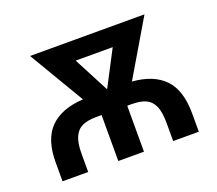

<svg xmlns="http://www.w3.org/2000/svg" viewBox="-95 -660 894 790"><g transform="rotate(-20 352.0 -265.0)"><path d="M53.7 0V-80.1Q53.2 -183.1 102.8 -232.9Q152.3 -282.7 248 -288.1L104.5 -530.3H605.5L462.4 -288.1Q554.7 -281.2 602.5 -231.4Q650.4 -181.6 650.4 -80.1V0H538.1V-80.1Q538.1 -126.5 526.6 -152.8Q515.1 -179.2 491.7 -190.2Q468.3 -201.2 429.7 -201.2H411.1L410.2 -199.7V0H297.9V-201.2H275.4Q236.8 -201.2 213.4 -190.4Q189.9 -179.7 178 -153.3Q166 -127 166 -80.1V0ZM355.5 -293 436.5 -448.2H274.4Z"/></g></svg>

Font: Pretendard GOV Medium
Style: Regular
Weight: 500
Designer: Base glyphs from Inter by Rasmus Andersson; Hangeul glyphs from Noto Sans CJK(Source Han Sans) by Jang Soo-young and Kan
Foundry: Kil Hyung-jin
Version: Version 1.309